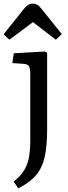

<svg xmlns="http://www.w3.org/2000/svg" viewBox="-25 -810 373 1059"><path d="M76 229 50 191Q100 154 121 104Q142 54 142 -28V-397Q142 -433 134.5 -445Q127 -457 103 -458L43 -462L51 -516L222 -526L235 -519V-95Q235 -5 221.5 55.5Q208 116 173.5 156.5Q139 197 76 229ZM27 -591 -5 -621 111 -766Q130 -790 157 -790Q170 -790 180.5 -784Q191 -778 204 -761L316 -622L283 -591L157 -688Z"/></svg>

Font: Literata 7pt
Style: Regular
Weight: 400
Designer: Latin by Veronika Burian and Jose Scaglione. Greek by Irene Vlachou. Cyrillic by Vera Evstafieva.
Foundry: TypeTogether
Version: Version 3.002